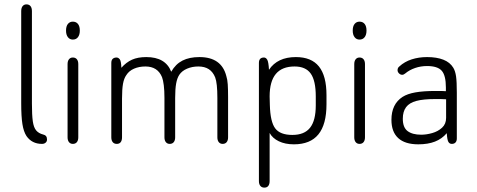

<svg xmlns="http://www.w3.org/2000/svg" viewBox="-20 -650 2179 878"><path d="M172 8Q182 8 188.5 2.5Q195 -3 195 -12Q195 -22 190.5 -27.5Q186 -33 177 -35Q157 -40 145.5 -53.5Q134 -67 130 -95.5Q126 -124 126 -176V-599Q126 -614 119.5 -622Q113 -630 101 -630Q90 -630 83.5 -622Q77 -614 77 -599V-178Q77 -117 82.5 -82.5Q88 -48 101 -28Q126 8 172 8Z M313 -551Q299 -551 290.5 -540.5Q282 -530 282 -510Q282 -491 290.5 -480Q299 -469 313 -469Q328 -469 336.5 -480Q345 -491 345 -510Q345 -530 336.5 -540.5Q328 -551 313 -551ZM289 -22Q289 -8 295.5 0Q302 8 313 8Q325 8 331.5 0Q338 -8 338 -22V-357Q338 -371 331.5 -379Q325 -387 313 -387Q302 -387 295.5 -379Q289 -371 289 -357Z M535 -340Q534 -371 527.5 -379Q521 -387 513 -387Q502 -387 495.5 -381Q489 -375 489 -362V-22Q489 -8 495.5 0Q502 8 514 8Q526 8 532 0Q538 -8 538 -22V-199Q538 -242 542.5 -267Q547 -292 558 -307Q570 -326 593 -336Q616 -346 645 -346Q701 -346 721 -297Q726 -284 729 -260Q732 -236 732 -202V-22Q732 -8 738.5 0Q745 8 756 8Q768 8 774.5 0Q781 -8 781 -22V-202Q781 -243 785.5 -268Q790 -293 800 -308Q812 -326 835.5 -336Q859 -346 887 -346Q916 -346 935 -333.5Q954 -321 964 -296Q974 -270 974 -202V-22Q974 -8 980.5 0Q987 8 998 8Q1010 8 1016.5 0Q1023 -8 1023 -22V-206Q1023 -241 1021.5 -264Q1020 -287 1015 -302Q993 -389 892 -389Q846 -389 814.5 -373Q783 -357 763 -322Q737 -389 649 -389Q610 -389 583.5 -377Q557 -365 535 -340Z M1210 -331Q1208 -367 1202 -377Q1196 -387 1187 -387Q1164 -387 1164 -362V178Q1164 192 1170.5 200Q1177 208 1189 208Q1201 208 1207 200Q1213 192 1213 178V-42Q1226 -18 1255 -4Q1284 10 1324 10Q1399 10 1436 -35.5Q1473 -81 1473 -173V-215Q1473 -303 1438.5 -346Q1404 -389 1333 -389Q1249 -389 1210 -331ZM1214 -170 1213 -209Q1213 -278 1241.5 -312Q1270 -346 1327 -346Q1378 -346 1401 -313.5Q1424 -281 1424 -209V-168Q1424 -99 1398 -66Q1372 -33 1317 -33Q1261 -33 1238.5 -63Q1216 -93 1214 -170Z M1624 -551Q1610 -551 1601.5 -540.5Q1593 -530 1593 -510Q1593 -491 1601.5 -480Q1610 -469 1624 -469Q1639 -469 1647.5 -480Q1656 -491 1656 -510Q1656 -530 1647.5 -540.5Q1639 -551 1624 -551ZM1600 -22Q1600 -8 1606.5 0Q1613 8 1624 8Q1636 8 1642.5 0Q1649 -8 1649 -22V-357Q1649 -371 1642.5 -379Q1636 -387 1624 -387Q1613 -387 1606.5 -379Q1600 -371 1600 -357Z M2019 -233Q2006 -234 1997.5 -234Q1989 -234 1983.5 -234Q1978 -234 1971 -234Q1916 -234 1879.5 -227.5Q1843 -221 1821 -207Q1770 -174 1770 -102Q1770 -47 1801 -18.5Q1832 10 1893 10Q1937 10 1969 -2.5Q2001 -15 2023 -41Q2025 -10 2030.5 -1Q2036 8 2046 8Q2057 8 2063 1.5Q2069 -5 2069 -17V-226Q2069 -277 2065.5 -301Q2062 -325 2053 -340Q2038 -365 2007.5 -377Q1977 -389 1933 -389Q1895 -389 1862.5 -378.5Q1830 -368 1806 -346Q1798 -340 1798 -329Q1798 -321 1804.5 -314.5Q1811 -308 1819 -308Q1826 -308 1833 -314Q1852 -330 1878 -339Q1904 -348 1933 -348Q1981 -348 2000 -326.5Q2019 -305 2019 -250ZM2020 -196V-111Q2020 -83 2001.5 -66Q1983 -49 1956.5 -41.5Q1930 -34 1906 -34Q1866 -34 1844 -50.5Q1822 -67 1822 -107Q1822 -140 1837 -160Q1852 -180 1884 -188.5Q1916 -197 1969 -197Q1981 -197 1994.5 -197Q2008 -197 2020 -196Z"/></svg>

Font: Beiruti Light
Style: Regular
Weight: 300
Designer: Arlette Boutros
Foundry: Boutros
Version: Version 1.41